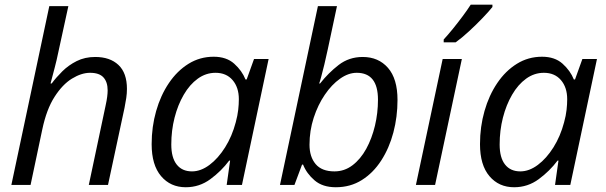

<svg xmlns="http://www.w3.org/2000/svg" viewBox="-20 -786 2577 816"><path d="M28.3 0 189.5 -759.8H270.5L227.5 -562.5Q221.2 -531.2 212.2 -497.3Q203.1 -463.4 194.8 -431.2H199.7Q218.8 -457 244.9 -482.9Q271 -508.8 305.9 -526.4Q340.8 -543.9 384.8 -543.9Q447.3 -543.9 483.4 -510Q519.5 -476.1 519.5 -408.2Q519.5 -389.2 516.6 -369.4Q513.7 -349.6 509.3 -328.1L439 0H357.4L428.7 -336.9Q433.6 -358.9 435.5 -374.5Q437.5 -390.1 437.5 -401.9Q437.5 -437.5 419.7 -457Q401.9 -476.6 362.8 -476.6Q326.2 -476.6 285.9 -451.9Q245.6 -427.2 211.7 -374.3Q177.7 -321.3 159.7 -235.8L109.9 0Z M769.5 9.8Q704.6 9.8 664.6 -37.4Q624.5 -84.5 624.5 -173.3Q624.5 -247.1 643.6 -314Q662.6 -380.9 697.8 -432.9Q732.9 -484.9 781.2 -514.9Q829.6 -544.9 888.2 -544.9Q942.4 -544.9 975.3 -515.4Q1008.3 -485.8 1023.4 -448.2H1028.3L1059.6 -535.2H1121.6L1008.3 0H943.4L958 -103.5H954.1Q920.9 -59.1 874.3 -24.7Q827.6 9.8 769.5 9.8ZM795.9 -57.6Q833.5 -57.6 870.4 -85.2Q907.2 -112.8 936.8 -159.9Q966.3 -207 981.9 -266.1Q989.7 -294.9 992.4 -319.1Q995.1 -343.3 995.1 -364.3Q995.1 -414.6 968.5 -445.6Q941.9 -476.6 896 -476.6Q855 -476.6 820.6 -451.7Q786.1 -426.8 761 -383.5Q735.8 -340.3 721.9 -285.9Q708 -231.4 708 -171.9Q708 -115.7 731 -86.7Q753.9 -57.6 795.9 -57.6Z M1407.2 9.8Q1351.1 9.8 1317.1 -19.3Q1283.2 -48.3 1268.1 -86.4H1263.7L1231.4 0H1169.9L1331.1 -759.8H1412.1L1373 -576.2Q1366.2 -543.5 1358.4 -511.5Q1350.6 -479.5 1344.5 -457.3Q1338.4 -435.1 1336.4 -431.2H1340.3Q1375.5 -476.1 1419.4 -510Q1463.4 -543.9 1521.5 -543.9Q1588.4 -543.9 1628.9 -497.6Q1669.4 -451.2 1669.4 -361.3Q1669.4 -289.6 1651.9 -223.1Q1634.3 -156.7 1600.3 -104Q1566.4 -51.3 1517.8 -20.8Q1469.2 9.8 1407.2 9.8ZM1401.4 -57.6Q1443.8 -57.6 1478 -83.5Q1512.2 -109.4 1536.4 -153.3Q1560.5 -197.3 1573.5 -251.5Q1586.4 -305.7 1586.4 -362.3Q1586.4 -476.6 1496.1 -476.6Q1460.4 -476.6 1425 -451.4Q1389.6 -426.3 1360.4 -383.3Q1331.1 -340.3 1313.2 -285.4Q1295.4 -230.5 1295.4 -170.9Q1295.4 -119.6 1321.5 -88.6Q1347.7 -57.6 1401.4 -57.6Z M1747.6 0 1861.3 -535.2H1942.9L1829.1 0ZM1865.7 -606V-618.2Q1883.8 -637.7 1904.8 -663.6Q1925.8 -689.5 1946 -716.6Q1966.3 -743.7 1980.5 -766.1H2072.8V-756.3Q2058.6 -738.3 2031.5 -710Q2004.4 -681.6 1973.4 -653.1Q1942.4 -624.5 1916.5 -606Z M2165 9.8Q2100.1 9.8 2060.1 -37.4Q2020 -84.5 2020 -173.3Q2020 -247.1 2039.1 -314Q2058.1 -380.9 2093.3 -432.9Q2128.4 -484.9 2176.8 -514.9Q2225.1 -544.9 2283.7 -544.9Q2337.9 -544.9 2370.8 -515.4Q2403.8 -485.8 2418.9 -448.2H2423.8L2455.1 -535.2H2517.1L2403.8 0H2338.9L2353.5 -103.5H2349.6Q2316.4 -59.1 2269.8 -24.7Q2223.1 9.8 2165 9.8ZM2191.4 -57.6Q2229 -57.6 2265.9 -85.2Q2302.7 -112.8 2332.3 -159.9Q2361.8 -207 2377.4 -266.1Q2385.3 -294.9 2387.9 -319.1Q2390.6 -343.3 2390.6 -364.3Q2390.6 -414.6 2364 -445.6Q2337.4 -476.6 2291.5 -476.6Q2250.5 -476.6 2216.1 -451.7Q2181.6 -426.8 2156.5 -383.5Q2131.3 -340.3 2117.4 -285.9Q2103.5 -231.4 2103.5 -171.9Q2103.5 -115.7 2126.5 -86.7Q2149.4 -57.6 2191.4 -57.6Z"/></svg>

Font: Open Sans
Style: Italic
Weight: 400
Italic angle: -12°
Designer: Monotype Design Team
Foundry: Monotype Imaging Inc.
Version: Version 3.000; ttfautohint (v1.8.4)